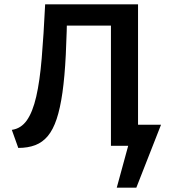

<svg xmlns="http://www.w3.org/2000/svg" viewBox="-20 -678 787 893"><path d="M595 0V-98H729L679 0ZM523 195 603 -98H729L614 195ZM65 10 35 -74Q78 -80 105 -118.5Q132 -157 148.5 -228.5Q165 -300 174 -407Q183 -514 190 -658H293Q291 -525 286 -423.5Q281 -322 270.5 -248Q260 -174 243.5 -124.5Q227 -75 202.5 -45.5Q178 -16 144 -3Q110 10 65 10ZM496 0V-658H622V0ZM243 -559V-658H562V-559Z"/></svg>

Font: Ysabeau Office
Style: Bold
Weight: 700
Designer: Christian Thalmann (Catharsis Fonts)
Version: Version 2.001;gftools[0.9.30]; featfreeze: tnum,lnum,ss02